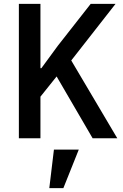

<svg xmlns="http://www.w3.org/2000/svg" viewBox="-20 -718 640 997"><path d="M236 259H309L389 59H260ZM461 0H589L350 -404L580 -698H451L280 -480L195 -364H190V-698H78V0H190V-216L274 -321Z"/></svg>

Font: IBM Mono Medium
Style: Regular
Weight: 500
Monospace: yes
Designer: Mike Abbink, Paul van der Laan, Pieter van Rosmalen
Foundry: Bold Monday
Version: Version 2.3